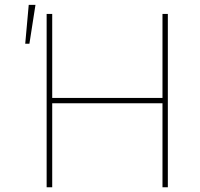

<svg xmlns="http://www.w3.org/2000/svg" viewBox="-20 -786 838 806"><path d="M175.8 0V-727.5H199.2V-375H662.1V-727.5H684.6V0H662.1V-352.5H199.2V0ZM85.9 -602.5 100.6 -765.6H128.9L103.5 -602.5Z"/></svg>

Font: Inter Tight Thin
Style: Regular
Weight: 250
Designer: Rasmus Andersson
Foundry: rsms
Version: Version 3.004